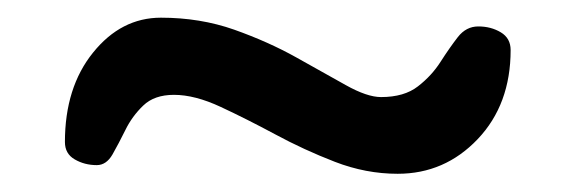

<svg xmlns="http://www.w3.org/2000/svg" viewBox="-20 -679 644 215"><path d="M425.3 -484.4Q389.6 -484.4 355 -497.8Q320.3 -511.2 288.1 -528.6Q255.9 -545.9 227.1 -559.3Q198.2 -572.8 174.8 -572.8Q152.8 -572.8 140.4 -560.8Q127.9 -548.8 120.4 -533.4Q112.8 -518.1 106 -506.1Q99.1 -494.1 88.4 -494.1Q74.7 -494.1 63.7 -500.5Q52.7 -506.8 52.7 -520Q52.7 -581.1 84.2 -620.1Q115.7 -659.2 160.2 -659.2Q204.1 -659.2 242.2 -645.8Q280.3 -632.3 311.8 -614.7Q343.3 -597.2 367.2 -583.7Q391.1 -570.3 406.7 -570.3Q432.6 -570.3 448 -582.3Q463.4 -594.2 473.4 -609.9Q483.4 -625.5 492.7 -637.5Q502 -649.4 515.6 -649.4Q529.8 -649.4 540.8 -642.8Q551.8 -636.2 551.8 -623Q551.8 -562 514.9 -523.2Q478 -484.4 425.3 -484.4Z"/></svg>

Font: Cutive
Style: Regular
Weight: 400
Version: Version 1.100; ttfautohint (v1.8.4.7-5d5b)